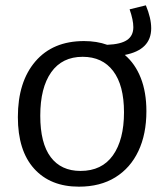

<svg xmlns="http://www.w3.org/2000/svg" viewBox="-20 -691 617 720"><path d="M276 9Q169 9 108 -58.5Q47 -126 47 -252Q47 -384 112.5 -460.5Q178 -537 295 -537Q343 -537 382 -523Q433 -525 456.5 -541Q480 -557 480 -589Q480 -616 466 -656L527 -671Q547 -623 547 -585Q547 -504 448 -485Q487 -452 508 -398.5Q529 -345 529 -274Q529 -188 499 -124.5Q469 -61 412.5 -26Q356 9 276 9ZM282 -50Q362 -50 403.5 -108.5Q445 -167 445 -270Q445 -371 404.5 -424.5Q364 -478 290 -478Q213 -478 172 -420Q131 -362 131 -257Q131 -154 170 -102Q209 -50 282 -50Z"/></svg>

Font: Bitter
Style: Regular
Weight: 400
Designer: Sol Matas, and Bitter project Authors
Foundry: Sol Matas
Version: Version 2.001